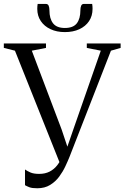

<svg xmlns="http://www.w3.org/2000/svg" viewBox="-34 -970 650 1002"><path d="M160.5 12.5Q133 12.5 119.5 7.2Q106 2 96.5 -3.5V-85.5Q108.5 -77 125.2 -69.8Q142 -62.5 170.5 -62.5Q201.5 -62.5 225 -74.5Q248.5 -86.5 265.8 -109Q283 -131.5 294 -162L281 -112L44 -705.5L-14 -720V-743H206V-720L132 -705.5L287.5 -294.5L327 -176.5L311 -185.5L348.5 -294L492 -705.5L419 -720V-743H595.5V-720L545 -705.5L329 -152Q320.5 -130.5 307.2 -102.2Q294 -74 274.8 -48Q255.5 -22 227.5 -4.8Q199.5 12.5 160.5 12.5ZM205.5 -949.5Q216 -949.5 220 -940Q224 -930.5 224 -916Q224 -872.5 243 -848.2Q262 -824 304.5 -824Q348 -824 366.8 -848.2Q385.5 -872.5 385.5 -916Q385.5 -930.5 389.5 -940Q393.5 -949.5 403.5 -949.5H447Q448 -943.5 448.5 -937Q449 -930.5 449 -924Q449 -887 430.8 -859.8Q412.5 -832.5 380 -817.5Q347.5 -802.5 304.5 -802.5Q262 -802.5 229.5 -817.8Q197 -833 178.8 -860.2Q160.5 -887.5 160.5 -924Q160.5 -930.5 161 -937Q161.5 -943.5 162.5 -949.5Z"/></svg>

Font: Merriweather 120pt Light
Style: Regular
Weight: 300
Version: Version 2.100